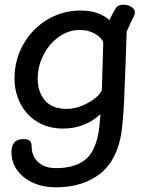

<svg xmlns="http://www.w3.org/2000/svg" viewBox="-20 -550 625 820"><path d="M556 -497Q556 -491 553 -483Q538 -454 521 -415L516 -268Q514 -235 512 -171Q509 -64 499 14Q481 134 407.5 192Q334 250 218 250Q164 250 121 230.5Q78 211 53.5 177Q29 143 29 101Q29 72 41.5 58Q54 44 82 44Q115 44 115 73Q115 117 143 142.5Q171 168 219 168Q296 168 341 134.5Q386 101 401 15Q405 -7 409 -63Q381 -35 340 -18Q299 -1 249 -1Q186 -1 139 -30Q92 -59 67 -108Q42 -157 42 -215Q42 -293 79 -359.5Q116 -426 181 -465.5Q246 -505 324 -505Q367 -505 398.5 -493Q430 -481 447 -464Q465 -500 473 -513Q483 -530 507 -530Q525 -530 540.5 -521Q556 -512 556 -497ZM415 -165 421 -369Q415 -388 387 -405Q359 -422 321 -422Q272 -422 230.5 -392Q189 -362 165 -314Q141 -266 141 -213Q141 -157 172 -121Q203 -85 265 -85Q309 -85 355.5 -110.5Q402 -136 415 -165Z"/></svg>

Font: Mali Medium
Style: Italic
Weight: 500
Italic angle: -10°
Version: Version 1.000; ttfautohint (v1.6)